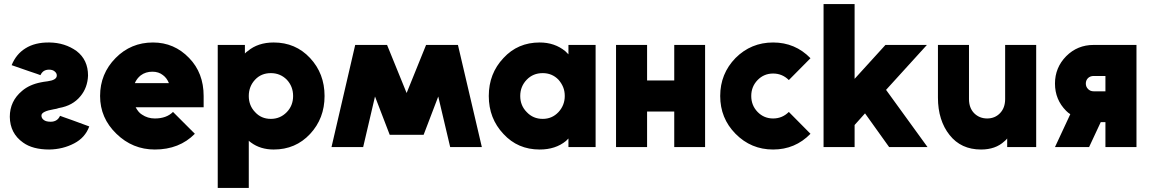

<svg xmlns="http://www.w3.org/2000/svg" viewBox="-20 -720 5634 940"><path d="M37 -401Q90 -382 119 -372.5Q148 -363 160.5 -358.5Q173 -354 175.5 -353Q178 -352 178 -352Q184 -365 194 -372Q205 -379 220 -379Q238 -379 248 -370Q259 -361 258 -349Q257 -328 213 -322Q202 -321 194.5 -319.5Q187 -318 181 -317Q124 -306 88 -275Q28 -225 28 -148Q29 -67 93 -22Q140 12 221 12Q288 11 343 -18Q397 -46 417 -101Q364 -121 334 -131.5Q304 -142 291.5 -146.5Q279 -151 276.5 -152Q274 -153 274 -153Q261 -124 228 -124Q205 -124 194 -133Q182 -142 183 -156Q185 -175 243 -185Q250 -186 256.5 -187.5Q263 -189 268 -191Q303 -197 329 -211.5Q355 -226 373 -248Q391 -269 400.5 -295Q410 -321 411 -350Q411 -427 355 -470Q298 -511 222 -512Q151 -513 104 -483Q59 -455 37 -401Z M977 -195V-250Q977 -363 906 -436Q833 -512 729 -512Q621 -512 546 -436Q470 -359 470 -250Q470 -142 550 -65Q629 12 738 12Q858 12 934 -65L827 -172Q795 -140 738 -140Q703 -140 675 -159Q665 -165 657.5 -174.5Q650 -184 644 -195ZM726 -369Q757 -369 778 -352Q797 -338 807 -313H640Q650 -336 669 -351Q693 -369 726 -369Z M1179 -500V-458Q1182 -462 1186 -465Q1190 -468 1193 -470Q1243 -512 1320 -512Q1427 -512 1498 -436Q1569 -360 1569 -250Q1569 -140 1498 -64Q1427 12 1320 12Q1255 12 1209 -22Q1205 -25 1202.5 -27Q1200 -29 1198 -31V200H1046V-500ZM1306 -138Q1352 -138 1384 -171Q1415 -203 1415 -250Q1415 -297 1384 -330Q1352 -362 1306 -362Q1259 -362 1229 -330Q1198 -297 1198 -250Q1198 -203 1229 -171Q1259 -138 1306 -138Z M1888 -60H2054L1875 -500H1719ZM1603 0H1758L1875 -500H1719ZM2184 0H2339L2222 -500H2066ZM1888 -60H2054L2222 -500H2066Z M2763 -500V-454Q2759 -458 2755.5 -461.5Q2752 -465 2748 -469Q2696 -512 2622 -512Q2515 -512 2445 -436Q2373 -360 2373 -250Q2373 -140 2445 -64Q2515 12 2622 12Q2700 12 2751 -30Q2754 -33 2757 -36Q2760 -39 2763 -42V0H2896V-500ZM2637 -362Q2683 -362 2714 -330Q2729 -313 2737 -293.5Q2745 -274 2745 -250Q2745 -227 2737 -207Q2729 -187 2714 -171Q2683 -138 2637 -138Q2590 -138 2559 -171Q2527 -203 2527 -250Q2527 -297 2559 -330Q2590 -362 2637 -362Z M2996 0H3148V-174H3281V0H3432V-500H3281V-326H3148V-500H2996Z M3765 -512Q3657 -512 3581 -436Q3506 -359 3506 -250Q3506 -141 3581 -65Q3657 12 3765 12Q3873 12 3948 -65L3842 -172Q3810 -140 3765 -140Q3720 -140 3689 -172Q3658 -204 3658 -250Q3658 -296 3689 -328Q3720 -360 3765 -360Q3810 -360 3842 -328L3948 -435Q3873 -512 3765 -512Z M4012 0H4164V-108L4215 -165L4333 0H4521L4318 -280L4518 -500H4315L4164 -334V-700H4012Z M4572 -500V-242Q4572 -186 4586.5 -140Q4601 -94 4629 -59Q4685 12 4783 12Q4854 12 4897 -28Q4901 -31 4904.5 -34.5Q4908 -38 4911 -42V0H5053V-500H4901V-235Q4901 -192 4876 -166Q4851 -140 4813 -140Q4775 -140 4749 -166Q4724 -192 4724 -235V-500Z M5220 -161 5145 0H5312L5369 -122Q5370 -122 5370.5 -122Q5371 -122 5371 -122H5392V0H5544V-500H5334Q5255 -500 5200 -445Q5145 -389 5145 -311Q5145 -232 5200 -177Q5205 -172 5210 -168Q5215 -164 5220 -161ZM5392 -348V-273H5334Q5318 -273 5307 -284Q5296 -295 5296 -311Q5296 -327 5307 -338Q5318 -348 5334 -348Z"/></svg>

Font: Unageo
Style: ExtraBold
Weight: 800
Designer: Richard Sepsi
Foundry: Richard Sepsi
Version: Version 2.000